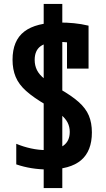

<svg xmlns="http://www.w3.org/2000/svg" viewBox="-20 -855 540 980"><path d="M203 105V-370H298V105ZM203 -370V-835H298V-370ZM224 10Q182 10 141.5 3.5Q101 -3 63 -16V-121Q99 -106 138 -97.5Q177 -89 214 -89Q272 -89 304 -112Q336 -135 336 -182Q336 -208 325 -229.5Q314 -251 288 -272.5Q262 -294 216 -319Q151 -357 113.5 -390.5Q76 -424 60 -462.5Q44 -501 44 -550Q44 -648 104 -694Q164 -740 286 -740Q321 -740 357.5 -736.5Q394 -733 432 -724V-505H322V-682L362 -633Q341 -637 321.5 -639Q302 -641 283 -641Q217 -641 187 -619Q157 -597 157 -549Q157 -521 168.5 -497.5Q180 -474 208 -451.5Q236 -429 283 -402Q345 -367 381.5 -334.5Q418 -302 433.5 -265Q449 -228 449 -179Q449 -84 393.5 -37Q338 10 224 10Z"/></svg>

Font: M PLUS 1 Code Medium
Style: Regular
Weight: 500
Designer: Coji Morishita
Foundry: UNDERFOREST DESIGN
Version: Version 1.002